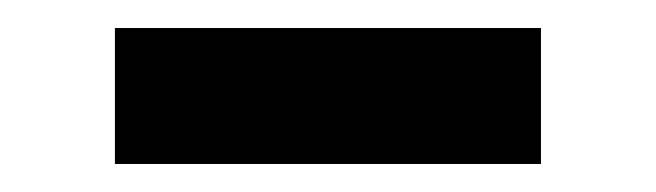

<svg xmlns="http://www.w3.org/2000/svg" viewBox="-20 -738 468 137"><path d="M62 -621H366V-718H62Z"/></svg>

Font: FIGSv2-sans-serif ExtraBold
Style: Regular
Weight: 800
Designer: Matt McInerney, Pablo Impallari, Rodrigo Fuenzalida,Mirko Velimirovic
Foundry: Matt McInerney, Pablo Impallari, Rodrigo Fuenzalida
Version: Version 4.021;hotconv 1.0.109;makeotfexe 2.5.65596